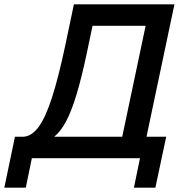

<svg xmlns="http://www.w3.org/2000/svg" viewBox="-58 -730 864 886"><path d="M-38 136 11 -99H50Q88 -101 120 -144Q152 -187 182 -280Q212 -373 244 -524L283 -710H747L618 -99H709L659 136H560L588 0H89L61 136ZM192 -99H506L614 -611H369L343 -487Q319 -373 295.5 -295Q272 -217 247 -170Q222 -123 192 -99Z"/></svg>

Font: Raleway SemiBold
Style: Italic
Weight: 600
Italic angle: -12°
Designer: Matt McInerney, Pablo Impallari, Rodrigo Fuenzalida
Foundry: Matt McInerney, Pablo Impallari, Rodrigo Fuenzalida
Version: Version 4.026